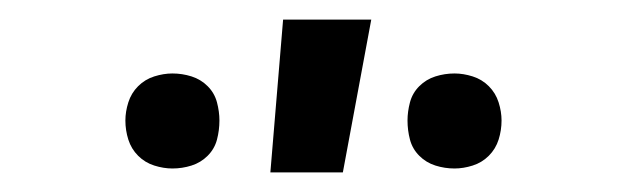

<svg xmlns="http://www.w3.org/2000/svg" viewBox="-20 -776 640 196"><path d="M256 -600 269 -756H359L330 -600ZM444 -604Q434 -604 424.5 -607Q415 -610 408 -617Q401 -624 398.5 -633.5Q396 -643 396 -653Q396 -662 398.5 -671.5Q401 -681 408 -688Q415 -695 424.5 -698Q434 -701 444 -701Q453 -701 462.5 -698Q472 -695 479 -688Q486 -681 489 -671.5Q492 -662 492 -653Q492 -643 489 -633.5Q486 -624 479 -617Q472 -610 462.5 -607Q453 -604 444 -604ZM156 -604Q147 -604 137.5 -607Q128 -610 121 -617Q114 -624 111 -633.5Q108 -643 108 -653Q108 -662 111 -671.5Q114 -681 121 -688Q128 -695 137.5 -698Q147 -701 156 -701Q166 -701 175.5 -698Q185 -695 192 -688Q199 -681 201.5 -671.5Q204 -662 204 -653Q204 -643 201.5 -633.5Q199 -624 192 -617Q185 -610 175.5 -607Q166 -604 156 -604Z"/></svg>

Font: Iosevka Fixed Medium Extended
Style: Regular
Weight: 500
Width: 7
Monospace: yes
Designer: Belleve Invis
Foundry: Belleve Invis
Version: Version 24.1.1; ttfautohint (v1.8.4)